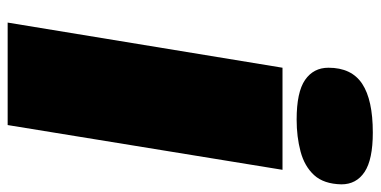

<svg xmlns="http://www.w3.org/2000/svg" viewBox="-260 -710 970 489"><g transform="rotate(90 224.5 -465.0)"><path d="M317 -930Q386 -930 417.5 -909Q449 -888 449 -850Q448 -805 425.5 -780.5Q403 -756 365.5 -746Q328 -736 284 -736Q214 -736 183 -757.5Q152 -779 152 -817Q152 -876 193 -903Q234 -930 317 -930ZM37 0 152 -700H412L298 0Z"/></g></svg>

Font: Georama ExtraExtended ExtraBold
Style: Italic
Weight: 800
Width: 8
Italic angle: -9°
Designer: Jean-Baptiste Levee
Foundry: Production Type
Version: Version 1.000